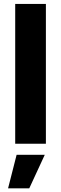

<svg xmlns="http://www.w3.org/2000/svg" viewBox="-20 -748 318 999"><path d="M218.8 -727.5H59.1V0H218.8ZM22 231.9H132.3L212.9 57.6H66.4Z"/></svg>

Font: Raveo
Style: Bold
Weight: 700
Designer: Jakub Foglar, Rasmus Andersson (Inter)
Foundry: Jakubfoglar.com
Version: Version 1.100;Glyphs 3.2.3 (3260)